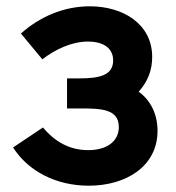

<svg xmlns="http://www.w3.org/2000/svg" viewBox="-20 -575 560 610"><path d="M420.5 -283.5C450.5 -317 463.5 -353 463.5 -394C463.5 -500 369.5 -555 265.5 -555C182 -555 106 -521.5 46.5 -468.5L114.5 -386.5C154.5 -417.5 207.5 -443 259.5 -443C302.5 -443 339.5 -426 339.5 -383C339.5 -334.5 293.5 -326 232.5 -326H193V-230.5H233C298 -230.5 357.5 -230 357.5 -171.5C357.5 -126.5 320.5 -98 260 -98C202 -98 155 -124 116.5 -170L21.5 -106.5C70 -30.5 159 15 262 15C380.5 15 480.5 -46.5 480.5 -159.5C480.5 -211 459 -256.5 420.5 -283.5Z"/></svg>

Font: Hauora
Style: Bold
Weight: 700
Designer: Wayne Shih
Foundry: WCYS
Version: Version 1.001;hotconv 1.0.109;makeotfexe 2.5.65596